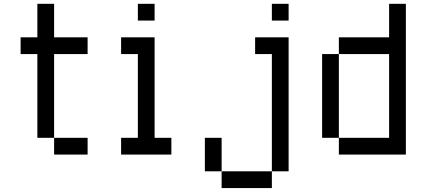

<svg xmlns="http://www.w3.org/2000/svg" viewBox="-20 -801 2210 995"><path d="M173.6 -86.8V-520.8H86.8V-607.6H173.6V-781.2H260.4V-607.6H434V-520.8H260.4V-86.8ZM434 -86.8V0H260.4V-86.8Z M694.4 -520.8H607.6V-607.6H781.2V-86.8H868.1V0H607.6V-86.8H694.4ZM781.2 -781.2V-694.4H694.4V-781.2Z M1128.5 86.8H1388.9V173.6H1128.5ZM1128.5 86.8H1041.7V-86.8H1128.5ZM1388.9 86.8V-520.8H1302.1V-607.6H1475.7V86.8ZM1475.7 -781.2V-694.4H1388.9V-781.2Z M1736.1 -520.8H1649.3V-86.8H1736.1ZM1996.5 -86.8V-520.8H1736.1V-607.6H1996.5V-781.2H2083.3V0H1736.1V-86.8Z"/></svg>

Font: 8-bit Operator+
Style: Regular
Weight: 400
Designer: GrandChaos9000
Foundry: Grand Chaos Productions
Version: Version 1.2.0 - April 24, 2014